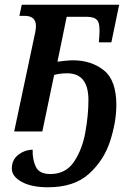

<svg xmlns="http://www.w3.org/2000/svg" viewBox="-20 -556 554 812"><path d="M183 236Q294 236 357 178.5Q420 121 446 40Q472 -41 472 -112Q472 -216 420 -258Q368 -300 291 -301Q274 -301 255.5 -299Q237 -297 223 -295L262 -485H346Q380 -485 392 -469.5Q404 -454 400 -402L398 -377H451L484 -536H72L62 -489H84Q132 -489 132 -446Q132 -435 129 -419.5Q126 -404 123 -391L40 0H159L209 -239Q233 -246 264 -246Q354 -246 354 -133Q354 -70 341 3Q328 76 293 128Q258 180 193 180Q146 180 131.5 149.5Q117 119 118 77Q84 78 57 99Q30 120 30 157Q30 190 71.5 213Q113 236 183 236Z"/></svg>

Font: Noto Serif SemiCondensed Semi
Style: Italic
Weight: 600
Width: 4
Italic angle: -12°
Designer: Monotype Design Team
Foundry: Monotype Imaging Inc.
Version: Version 1.901